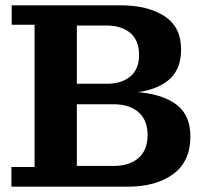

<svg xmlns="http://www.w3.org/2000/svg" viewBox="-20 -702 764 722"><path d="M23 0V-74H110V-609H24V-682H269V0ZM269 0V-78H407Q467 -78 501 -108Q535 -138 535 -194Q535 -250 501 -280Q467 -310 407 -310H269V-357H457Q567 -357 631.5 -317Q696 -277 696 -189Q696 -95 631.5 -47.5Q567 0 460 0ZM269 -352V-387H381Q437 -387 470 -414.5Q503 -442 503 -495Q503 -550 470 -578Q437 -606 381 -606H269V-682H434Q535 -682 598 -641.5Q661 -601 661 -516Q661 -431 601.5 -391.5Q542 -352 445 -352Z"/></svg>

Font: Montagu Slab 144pt SemiBold
Style: Regular
Weight: 600
Version: Version 1.000